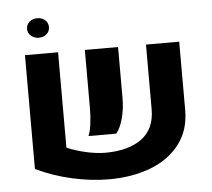

<svg xmlns="http://www.w3.org/2000/svg" viewBox="-54 -809 980 886"><g transform="rotate(-5 436.5 -366.0)"><path d="M79.1 0ZM232.4 -144.5Q273.4 -127 321.5 -116.2Q369.6 -105.5 410.2 -105.5Q516.1 -105.5 577.9 -150.4Q639.6 -195.3 639.6 -287.1V-586.4H793.5V-269Q793.5 -175.8 743.4 -111.1Q693.4 -46.4 608.2 -14.2Q522.9 18.1 417 18.1Q334 18.1 245.8 -1.7Q157.7 -21.5 79.1 -59.1V-586.4H232.4ZM356.4 -316.4V-586.4H510.3V-350.1Q510.3 -300.3 498.5 -256.6Q486.8 -212.9 467.3 -189H338.4Q346.7 -207 351.6 -241.7Q356.4 -276.4 356.4 -316.4ZM99.1 -706.1Q99.1 -725.6 113.8 -738.5Q128.4 -751.5 149.9 -751.5Q171.9 -751.5 186.3 -738.5Q200.7 -725.6 200.7 -706.1Q200.7 -686.5 186.3 -673.8Q171.9 -661.1 149.9 -661.1Q128.4 -661.1 113.8 -674.1Q99.1 -687 99.1 -706.1Z"/></g></svg>

Font: Heebo ExtraBold
Style: Regular
Weight: 800
Designer: Oded Ezer
Foundry: Meir Sadan
Version: Version 2.001; ttfautohint (v1.5.14-ce02) -l 8 -r 50 -G 200 